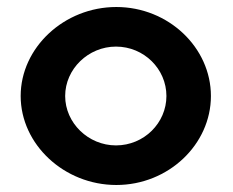

<svg xmlns="http://www.w3.org/2000/svg" viewBox="-20 -515 664 548"><path d="M166 -241C166 -318 232 -382 311 -382C391 -382 455 -318 455 -241C455 -164 391 -100 311 -100C232 -100 166 -164 166 -241ZM39 -241C39 -103 163 13 312 13C461 13 582 -103 582 -241C582 -379 461 -495 312 -495C163 -495 39 -379 39 -241Z"/></svg>

Font: Bluebird
Style: Regular
Weight: 400
Designer: Jasper
Foundry: Cannot Into Space Fonts
Version: Version 0.98